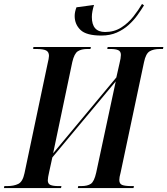

<svg xmlns="http://www.w3.org/2000/svg" viewBox="-49 -952 847 972"><path d="M464 -772Q388 -772 358.5 -800.5Q329 -829 329 -871Q329 -891 338 -915L427 -927Q422 -911 419 -895.5Q416 -880 416 -866Q416 -790 483 -790Q529 -790 564.5 -812.5Q600 -835 626 -868Q652 -901 670 -932L680 -925Q666 -902 647 -875.5Q628 -849 602 -825.5Q576 -802 542 -787Q508 -772 464 -772ZM-29 0 -27 -10H-12Q21 -10 43.5 -21Q66 -32 75 -75L192 -630Q195 -643 197 -653Q199 -663 199 -669Q199 -689 184.5 -696.5Q170 -704 134 -704H119L120 -714H411L409 -704H393Q363 -704 345 -692.5Q327 -681 317 -638L220 -176L540 -560L556 -631Q563 -659 563 -674Q563 -692 549.5 -698Q536 -704 511 -704H494L496 -714H778L776 -704H760Q729 -704 709 -692.5Q689 -681 680 -637L562 -80Q558 -66 556.5 -56.5Q555 -47 555 -41Q555 -21 570 -15.5Q585 -10 614 -10H629L627 0H345L347 -10H363Q394 -10 411 -21.5Q428 -33 438 -78L537 -540L216 -155L200 -82Q193 -52 193 -39Q193 -21 207 -15.5Q221 -10 245 -10H262L260 0Z"/></svg>

Font: Noto Serif Display Condensed SemiBold
Style: Italic
Weight: 600
Width: 3
Italic angle: -12°
Designer: Monotype Design Team
Foundry: Monotype Imaging Inc.
Version: Version 2.009